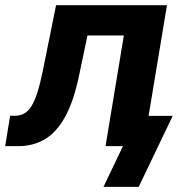

<svg xmlns="http://www.w3.org/2000/svg" viewBox="-55 -561 683 737"><path d="M-35.2 0 -16.1 -116.7H2.4Q22.5 -116.7 37.8 -125.2Q53.2 -133.8 65.7 -153.6Q78.1 -173.3 88.9 -207.3Q99.6 -241.2 109.9 -292L160.2 -541H585.9L496.1 0H350.1L420.4 -424.8H280.8L247.6 -267.1Q227.1 -169.9 194.3 -111.3Q161.6 -52.7 116.9 -26.4Q72.3 0 15.1 0ZM342.3 156.2 417 0H377L396.5 -116.2H607.9L477.5 156.2Z"/></svg>

Font: Inter 17pt
Style: Bold Italic
Weight: 700
Italic angle: -9.3988°
Version: Version 4.001;git-66647c0bb